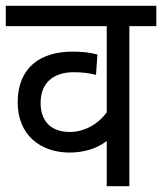

<svg xmlns="http://www.w3.org/2000/svg" viewBox="-20 -642 559 662"><path d="M519 -552V-622H0V-552H348V-255C319 -214 271 -187 221 -187C155 -187 120 -225 120 -287C120 -359 167 -393 234 -393C263 -393 286 -390 311 -384L316 -454C291 -461 263 -464 230 -464C119 -464 41 -409 41 -289C41 -176 120 -116 220 -116C270 -116 315 -130 348 -156V0H426V-552Z"/></svg>

Font: Noto Sans Devanagari SemiCondensed
Style: Regular
Weight: 400
Width: 4
Designer: Jelle Bosma - Monotype Design Team
Foundry: Monotype Imaging Inc.
Version: Version 2.004